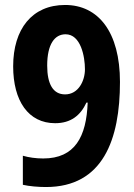

<svg xmlns="http://www.w3.org/2000/svg" viewBox="-20 -743 540 773"><path d="M463 -413C463 -614 376 -723 242 -723C109 -723 33 -626 33 -476C33 -337 94 -247 202 -247C265 -247 304 -278 328 -330H333C328 -193 282 -105 154 -105C125 -105 96 -109 72 -116V1C98 7 135 10 165 10C395 10 463 -182 463 -413ZM244 -605C305 -605 322 -516 322 -464C322 -418 296 -363 242 -363C194 -363 170 -404 170 -479C170 -565 200 -605 244 -605Z"/></svg>

Font: Noto Sans Arabic UI Cn
Style: Bold
Weight: 700
Width: 3
Designer: Monotype Design Team, Nadine Chahine and Nizar Qandah
Foundry: Monotype Imaging Inc.
Version: Version 2.010